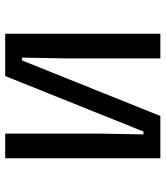

<svg xmlns="http://www.w3.org/2000/svg" viewBox="31 -669 638 740"><g transform="rotate(-90 350.0 -299.0)"><path d="M110 0V-598H205V-228L202 -65H213L427 -598H590V0H495V-372L498 -533H487L273 0Z"/></g></svg>

Font: Martian Mono Light
Style: Regular
Weight: 300
Monospace: yes
Designer: Roman Shamin
Foundry: Evil Martians
Version: Version 1.000; ttfautohint (v1.8.4.7-5d5b)